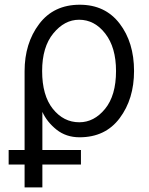

<svg xmlns="http://www.w3.org/2000/svg" viewBox="-20 -563 630 812"><path d="M315.4 -45.9Q377.9 -45.9 424.3 -102.5Q470.7 -159.2 470.7 -262.7Q470.7 -362.3 425.3 -420.9Q379.9 -479.5 314.5 -479.5Q252.9 -479.5 205.6 -421.9Q158.2 -364.3 158.2 -262.7Q158.2 -159.2 203.6 -102.5Q249 -45.9 315.4 -45.9ZM16.6 132.8V71.3H84V-261.7Q84 -379.9 145.5 -461.4Q207 -543 317.4 -543Q424.8 -543 485.8 -463.4Q546.9 -383.8 546.9 -262.7Q546.9 -144.5 486.3 -63.5Q425.8 17.6 316.4 17.6Q259.8 17.6 219.2 -14.6Q178.7 -46.9 159.2 -89.8V71.3H322.3V132.8H159.2V229.5H84V132.8Z"/></svg>

Font: Gothic A1
Style: Regular
Weight: 400
Designer: HanYang I&C Co.,Ltd.
Foundry: HanYang I&C Co.,Ltd.
Version: Version 2.50